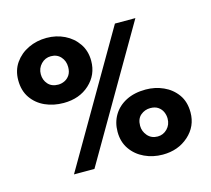

<svg xmlns="http://www.w3.org/2000/svg" viewBox="-101 -799 1031 938"><g transform="rotate(-15 415.0 -330.0)"><path d="M270 0H166.5L550.5 -660H654ZM209 -350Q158 -350 115.8 -369Q73.5 -388 48 -424.8Q22.5 -461.5 22.5 -514.5Q22.5 -564.5 48.2 -601.5Q74 -638.5 116.5 -658.8Q159 -679 209 -679Q258 -679 299.5 -658.8Q341 -638.5 366.2 -601.5Q391.5 -564.5 391.5 -514.5Q391.5 -444 340.2 -397Q289 -350 209 -350ZM206.5 -443.5Q223 -443.5 238.8 -451Q254.5 -458.5 264.8 -474.2Q275 -490 275 -514.5Q275 -545 256.2 -566Q237.5 -587 206.5 -587Q177.5 -587 157 -565.8Q136.5 -544.5 136.5 -514.5Q136.5 -485 155 -464.2Q173.5 -443.5 206.5 -443.5ZM611.5 19Q562 19 519.8 -0.8Q477.5 -20.5 451.8 -57.5Q426 -94.5 426 -145.5Q426 -193 448.5 -230.2Q471 -267.5 512.8 -288.8Q554.5 -310 611.5 -310Q659 -310 700.8 -291.2Q742.5 -272.5 768.8 -236Q795 -199.5 795 -145.5Q795 -75 742.2 -28Q689.5 19 611.5 19ZM610 -73Q638.5 -73 658.8 -93.8Q679 -114.5 679 -145.5Q679 -163 671.8 -179.2Q664.5 -195.5 649.2 -206Q634 -216.5 610 -216.5Q582.5 -216.5 561.2 -198.8Q540 -181 540 -145.5Q540 -117.5 559.2 -95.2Q578.5 -73 610 -73Z"/></g></svg>

Font: Lucymar Sans ExtraBold
Style: Regular
Weight: 800
Foundry: The League of Moveable Type (original font) / Main changes by Cristiano Sobral with portions from Mirco Monsees
Version: Version 2.001;August 30, 2020;FontCreator 13.0.0.2681 64-bit